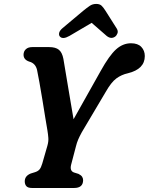

<svg xmlns="http://www.w3.org/2000/svg" viewBox="-20 -934 740 954"><path d="M393 -38.5Q392.5 0 348.5 0H139Q119 0 111 -9Q103 -18 103 -33Q103 -60 133 -72L154 -78.5Q168.5 -83 176.2 -92Q184 -101 190 -121.5L215.5 -210Q221.5 -231 220.2 -248.5Q219 -266 215.5 -287Q211.5 -308.5 205 -349.5Q198.5 -390.5 190.8 -437.5Q183 -484.5 175.8 -525.2Q168.5 -566 164 -587Q156 -620 125 -628Q97 -637.5 97 -662Q97 -678.5 108.2 -689.2Q119.5 -700 140 -700H224.5Q256.5 -700 272.8 -686.5Q289 -673 295 -641.5Q298.5 -621.5 304.2 -586.5Q310 -551.5 317.2 -508.8Q324.5 -466 331.8 -422.2Q339 -378.5 345.5 -341.5L480 -581Q523 -658.5 556.8 -688.8Q590.5 -719 631 -719Q665 -719 682.2 -700.8Q699.5 -682.5 699.5 -655.5Q699.5 -590.5 615.5 -570Q583.5 -563 558 -544.2Q532.5 -525.5 504.5 -476L386.5 -277Q375 -256 368.2 -240Q361.5 -224 357.5 -207.5L333.5 -116Q325.5 -85 347.5 -77L370 -70Q383 -63.5 388 -55.8Q393 -48 393 -38.5ZM325 -755.5Q291.5 -736.5 277.5 -752.5Q271.5 -759.5 274 -770.8Q276.5 -782 290.5 -794L393 -880Q412 -895.5 426 -905Q440 -914.5 458 -914.5Q476 -914.5 485.2 -905.2Q494.5 -896 504.5 -880L560.5 -791.5Q567.5 -779.5 563.8 -768.8Q560 -758 552 -752Q532 -738 510 -755.5L435.5 -820.5Z"/></svg>

Font: Fraunces 72pt SuperSoft SemiBold
Style: Italic
Weight: 600
Italic angle: -16°
Version: Version 1.000;[b76b70a41]